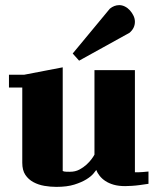

<svg xmlns="http://www.w3.org/2000/svg" viewBox="-20 -723 620 750"><path d="M15 -431H74L225 -460V-55Q227 -54 231 -53Q235 -52 253 -52Q274 -52 290 -60.5Q306 -69 318 -80Q330 -91 338 -102Q346 -113 349 -119V-449H507V-50H520Q529 -50 538 -51L560 -53V-5Q542 -2 525 0Q511 2 495 3Q479 4 469 4Q443 4 424 -1.5Q405 -7 391.5 -16Q378 -25 369 -36.5Q360 -48 356 -59Q354 -56 345 -45Q336 -34 317.5 -22.5Q299 -11 270.5 -2Q242 7 200 7Q177 7 153.5 3Q130 -1 110.5 -11.5Q91 -22 79 -40Q67 -58 67 -87V-381H15ZM409 -689Q426 -703 446 -703Q457 -703 468 -697.5Q479 -692 487.5 -682.5Q496 -673 501.5 -661.5Q507 -650 507 -638Q507 -613 486 -595L289 -486L264 -514Z"/></svg>

Font: Bigshot One
Style: Regular
Weight: 400
Designer: Gesine Todt
Foundry: Gesine Todt
Version: Version 1.001